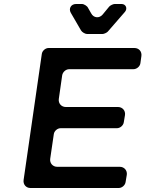

<svg xmlns="http://www.w3.org/2000/svg" viewBox="-20 -940 727 960"><path d="M334 -876 385 -788C390 -779 406 -770 415 -770H493C500 -770 515 -777 519 -782L605 -881C619 -898 609 -920 588 -920H553C546 -920 531 -913 526 -907L493 -867C476 -847 448 -850 436 -873L420 -901C416 -910 400 -920 390 -920H360C335 -920 322 -897 334 -876ZM682 -624 687 -660C690 -682 675 -700 652 -700H223C207 -700 191 -686 189 -670L98 -40C95 -18 110 0 132 0H574C590 0 606 -14 608 -30L614 -66C617 -88 601 -106 579 -106H266C244 -106 228 -124 231 -146L249 -269C251 -285 267 -299 283 -299H565C581 -299 597 -313 599 -329L605 -365C608 -387 592 -405 570 -405H309C287 -405 271 -423 274 -445L291 -564C294 -580 309 -594 326 -594H647C664 -594 680 -608 682 -624Z"/></svg>

Font: Trueno
Style: RoundIt
Weight: 400
Designer: Julieta Ulanovsky, Jasper
Foundry: Julieta Ulanovsky, Cannot Into Space Fonts
Version: Version 3.001